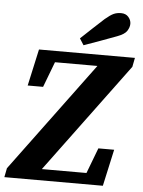

<svg xmlns="http://www.w3.org/2000/svg" viewBox="-65 -922 721 969"><g transform="rotate(5 296.0 -438.0)"><path d="M71 -471 112 -657H598L589 -611L179 -57H405L454 -186H534L493 0H-6L3 -46L413 -600H198L149 -471ZM313 -731Q342 -758 371 -785.5Q400 -813 429 -839Q455 -861 471.5 -868.5Q488 -876 509 -876Q533 -876 546.5 -860.5Q560 -845 560 -826Q560 -809 548.5 -790.5Q537 -772 499 -758Q458 -743 416.5 -727.5Q375 -712 334 -698Z"/></g></svg>

Font: Source Serif Pro
Style: Bold Italic
Weight: 700
Italic angle: -12°
Designer: Frank Grießhammer
Foundry: Adobe Systems Incorporated
Version: Version 3.001;hotconv 1.0.111;makeotfexe 2.5.65597